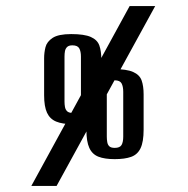

<svg xmlns="http://www.w3.org/2000/svg" viewBox="-20 -611 617 631"><path d="M83 0 406 -591H490L166 0ZM218 -203Q185 -203 164.5 -211.5Q144 -220 134.5 -240.5Q125 -261 125 -298V-420Q125 -438 129.5 -456Q134 -474 153 -486.5Q172 -499 214 -499Q257 -499 278.5 -489.5Q300 -480 306.5 -461.5Q313 -443 313 -416V-300Q313 -260 303 -239Q293 -218 272 -210.5Q251 -203 218 -203ZM218 -240Q235 -240 240.5 -250Q246 -260 246 -278V-425Q246 -442 240.5 -452Q235 -462 218 -462Q206 -462 200.5 -456.5Q195 -451 193.5 -443Q192 -435 192 -425V-277Q192 -268 193.5 -259.5Q195 -251 200.5 -245.5Q206 -240 218 -240ZM357 -88Q324 -88 303.5 -96Q283 -104 273.5 -125Q264 -146 264 -183V-305Q264 -323 268.5 -341Q273 -359 292.5 -371.5Q312 -384 353 -384Q396 -384 417.5 -374.5Q439 -365 445.5 -346.5Q452 -328 452 -301V-185Q452 -145 442 -124Q432 -103 411 -95.5Q390 -88 357 -88ZM357 -125Q374 -125 379.5 -134.5Q385 -144 385 -162V-309Q385 -327 379.5 -337Q374 -347 357 -347Q345 -347 339.5 -341.5Q334 -336 332.5 -327.5Q331 -319 331 -309V-162Q331 -153 332.5 -144Q334 -135 339.5 -130Q345 -125 357 -125Z"/></svg>

Font: Alumni Sans
Style: Bold
Weight: 700
Designer: Robert E. Leuschke
Foundry: Robert E. Leuschke
Version: Version 1.018